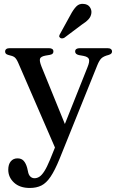

<svg xmlns="http://www.w3.org/2000/svg" viewBox="-20 -715 595 976"><path d="M320 -59.5 265.5 49 72.5 -396Q63.5 -416.5 54.2 -423.8Q45 -431 23 -435.5Q13.5 -438 9.8 -442.2Q6 -446.5 6 -453Q6 -461 11.8 -465.5Q17.5 -470 28 -470H229.5Q240 -470 245.8 -465.8Q251.5 -461.5 251.5 -453.5Q251.5 -446.5 247.5 -442.2Q243.5 -438 233 -436L212 -432.5Q187.5 -428 183.5 -416.8Q179.5 -405.5 191 -376.5ZM234 97.5 274.5 -2.5 288 -30 424.5 -372.5Q436.5 -401.5 432.2 -414Q428 -426.5 403.5 -431L381 -435Q371 -437.5 366.5 -442Q362 -446.5 362 -453.5Q362 -461.5 368 -465.8Q374 -470 384.5 -470H527.5Q538 -470 543.8 -465.5Q549.5 -461 549.5 -453Q549.5 -447 545.5 -442.8Q541.5 -438.5 531.5 -435.5Q507.5 -429.5 496.2 -419.2Q485 -409 474.5 -383L283 92Q259 151 237.2 183.2Q215.5 215.5 190.5 228Q165.5 240.5 131.5 240.5Q80.5 240.5 51.2 213.2Q22 186 22 148Q22 120.5 34.8 105.2Q47.5 90 69 90Q89.5 90 100.8 103Q112 116 118 138L122 155.5Q125 173.5 134 182.2Q143 191 155.5 191Q168.5 191 180.5 183.2Q192.5 175.5 205.5 155.2Q218.5 135 234 97.5ZM338.5 -639.5Q353 -667 368.2 -682.5Q383.5 -698 406.5 -695Q427 -693 436.8 -678.8Q446.5 -664.5 444.5 -648.5Q442.5 -630.5 429.8 -616.8Q417 -603 395.5 -589.5L307 -523Q301.5 -520 295.2 -519.8Q289 -519.5 285 -523.5Q280 -527.5 281.2 -533Q282.5 -538.5 286 -544Z"/></svg>

Font: Fraunces 12pt
Style: Regular
Weight: 400
Version: Version 1.000;[b76b70a41]